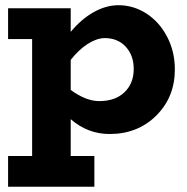

<svg xmlns="http://www.w3.org/2000/svg" viewBox="-20 -503 721 741"><path d="M437 -482.9Q494.6 -482.9 544.4 -451.2Q594.2 -419.4 624.5 -362.1Q654.8 -304.7 654.8 -234.9Q654.8 -128.4 583.3 -57.1Q511.7 14.2 402.8 14.2Q318.8 14.2 252.9 -43V99.1H344.2V217.8H11.2V99.1H104V-352.1H11.2V-471.2H252.9V-379.9Q293 -428.7 341.1 -455.8Q389.2 -482.9 437 -482.9ZM362.8 -112.8Q424.8 -112.8 460.4 -147Q496.1 -181.2 496.1 -236.8Q496.1 -289.1 465.1 -322.8Q434.1 -356.4 382.8 -356Q352.1 -355 318.1 -333.3Q284.2 -311.5 252.9 -272V-155.8Q312 -112.8 362.8 -112.8Z"/></svg>

Font: BioRhyme ExtraBold
Style: Regular
Weight: 800
Designer: Aoife Mooney
Foundry: Aoife Mooney Type
Version: Version 1.500;PS 001.500;hotconv 1.0.88;makeotf.lib2.5.64775